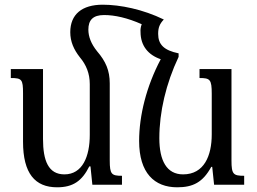

<svg xmlns="http://www.w3.org/2000/svg" viewBox="-20 -786 1092 817"><path d="M447 -103V-431C447 -486 430 -525 393 -568C368 -599 356 -630 356 -660C356 -700 375 -722 423 -722C468 -722 522 -710 583 -683C579 -672 577 -661 578 -650C578 -591 611 -552 664 -534C603 -419 572 -294 572 -186C572 -50 637 11 734 11C801 11 843 -10 879 -76H883L891 0H1019V-38C973 -38 965 -44 965 -103V-492H829V-454C874 -454 881 -448 881 -387V-214C881 -124 849 -44 759 -44C689 -44 658 -103 658 -198C658 -309 686 -430 740 -544V-559C677 -572 653 -597 653 -642C653 -668 659 -684 677 -703C589 -746 492 -766 417 -766C329 -766 279 -725 279 -649C279 -609 294 -575 320 -542C347 -510 362 -473 362 -428V-212C362 -120 331 -44 254 -44C186 -44 163 -102 163 -195V-492H26V-454C73 -454 78 -448 78 -389V-183C78 -48 129 11 223 11C291 11 329 -16 360 -78H365L373 0H499V-38C455 -38 447 -44 447 -103Z"/></svg>

Font: Noto Serif Armenian SemiCondensed
Style: Regular
Weight: 400
Width: 4
Designer: Monotype Design Team
Foundry: Monotype Imaging Inc.
Version: Version 2.008